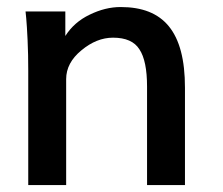

<svg xmlns="http://www.w3.org/2000/svg" viewBox="-20 -534 643 554"><path d="M170.9 0V-305.7C170.9 -336.9 185.5 -364.7 214.8 -388.7C244.1 -413.1 274.4 -425.3 306.2 -425.3C342.8 -425.3 368.2 -414.1 382.3 -391.6C397 -369.6 404.3 -333.5 404.3 -284.2V0H513.7V-280.8C513.7 -442.9 451.7 -513.7 328.1 -513.7C298.3 -513.7 268.6 -506.3 238.8 -491.7C209 -477.5 185.5 -457 168.5 -430.2V-501H53.7L55.7 -481C57.1 -467.8 58.1 -446.8 59.6 -418.5C61 -390.1 61.5 -360.8 61.5 -330.6V0Z"/></svg>

Font: Ride SemiBold
Style: Regular
Weight: 600
Version: Version 3.000